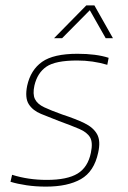

<svg xmlns="http://www.w3.org/2000/svg" viewBox="-20 -684 477 714"><path d="M181 -542 301 -664H331L400 -542H373L314 -646L211 -542ZM151 10Q113 10 79 5Q45 0 19 -8L25 -34Q85 -15 154 -15Q230 -15 268.5 -38.5Q307 -62 318 -116Q326 -154 315 -173Q304 -192 275 -204.5Q246 -217 199 -234Q163 -248 132.5 -260.5Q102 -273 87 -296.5Q72 -320 81 -365Q94 -424 136.5 -454Q179 -484 268 -484Q338 -484 384 -469L379 -443Q325 -459 267 -459Q186 -459 152.5 -436Q119 -413 108 -366Q101 -334 110 -315.5Q119 -297 144.5 -285Q170 -273 212 -258Q261 -242 294 -226Q327 -210 341 -185Q355 -160 345 -116Q330 -46 281 -18Q232 10 151 10Z"/></svg>

Font: Kanit Thin
Style: Italic
Weight: 250
Italic angle: -12°
Designer: Katatrad Team
Foundry: CadsonDemak
Version: Version 2.000; ttfautohint (v1.8.3)